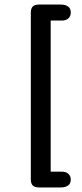

<svg xmlns="http://www.w3.org/2000/svg" viewBox="-20 -668 358 841"><path d="M202 -578H252Q269 -578 279.5 -587.5Q290 -597 290 -613Q290 -632 277.5 -640Q265 -648 248 -648H151Q132 -648 123.5 -639.5Q115 -631 115 -613V118Q115 136 123.5 144.5Q132 153 151 153H248Q265 153 277.5 145Q290 137 290 118Q290 103 279.5 93.5Q269 84 252 84H202Z"/></svg>

Font: Beiruti Medium
Style: Regular
Weight: 500
Designer: Arlette Boutros
Foundry: Boutros
Version: Version 1.41